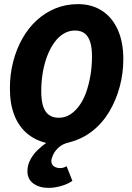

<svg xmlns="http://www.w3.org/2000/svg" viewBox="-20 -683 640 931"><path d="M215 228Q171 228 142 207Q113 186 113 147Q113 118 127 91.5Q141 65 162.5 44.5Q184 24 204 10Q150 -3 110.5 -36.5Q71 -70 49.5 -124.5Q28 -179 28 -255Q28 -323 44 -384.5Q60 -446 89 -497Q118 -548 158.5 -585Q199 -622 249.5 -642.5Q300 -663 358 -663Q425 -663 474.5 -631Q524 -599 551 -539Q578 -479 578 -396Q578 -328 560.5 -262.5Q543 -197 509.5 -141Q476 -85 426.5 -46.5Q377 -8 313 8Q283 15 264.5 32Q246 49 237.5 67.5Q229 86 229 98Q229 115 241.5 123.5Q254 132 271 132Q280 132 287 130Q294 128 303 123L331 194Q308 210 276 219Q244 228 215 228ZM265 -112Q294 -112 318 -126.5Q342 -141 362.5 -168Q383 -195 396.5 -232Q410 -269 418 -314Q426 -359 426 -410Q426 -453 417 -480.5Q408 -508 390 -521.5Q372 -535 343 -535Q315 -535 290 -520.5Q265 -506 245 -479Q225 -452 210.5 -415.5Q196 -379 188 -334.5Q180 -290 180 -241Q180 -196 189 -168Q198 -140 217 -126Q236 -112 265 -112Z"/></svg>

Font: Source Code Pro ExtraLight ExtraBold
Style: Italic
Weight: 800
Italic angle: -11°
Monospace: yes
Version: Version 1.016;hotconv 1.0.116;makeotfexe 2.5.65601